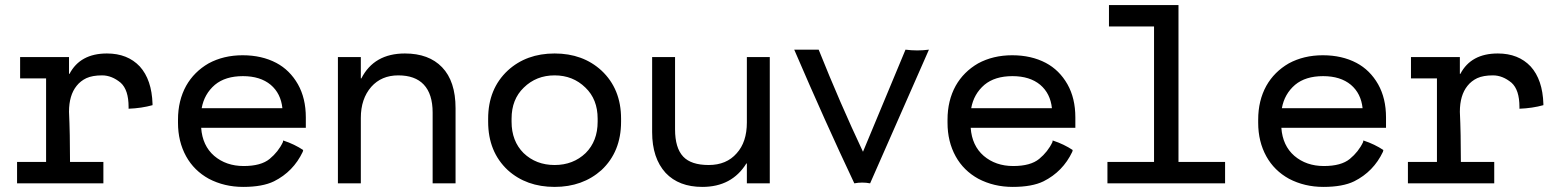

<svg xmlns="http://www.w3.org/2000/svg" viewBox="-20 -720 6122 754"><path d="M59 -496H251V-430H253Q295 -510 400 -510Q481 -510 529 -459Q576 -407 579 -312V-309V-307Q536 -295 485 -293V-300Q485 -367 454 -395Q419 -424 381 -424Q343 -424 319 -413Q296 -402 281 -383Q251 -346 251 -281Q255 -196 255 -84H386V0H47V-84H161V-412H59Z M1056 -8Q1011 14 935 14Q861 14 800 -18Q742 -50 711 -106Q679 -164 679 -238V-250Q679 -325 711 -383Q742 -438 799 -471Q858 -503 933 -503Q1008 -503 1065 -473Q1118 -445 1150 -389Q1181 -334 1181 -259V-224V-218H770Q775 -148 821 -108Q868 -68 937 -68Q1005 -68 1039 -96Q1073 -124 1091 -162Q1092 -168 1092 -168.5Q1092 -169 1093 -168Q1136 -154 1172 -130Q1170 -133 1169 -124Q1132 -46 1056 -8ZM1043 -387Q1002 -421 934 -421Q865 -421 824 -387Q782 -351 772 -295H1089Q1083 -353 1043 -387Z M1397 -257V0H1307V-496H1397V-412H1399Q1449 -510 1570 -510Q1664 -510 1716 -456Q1769 -401 1769 -295V0H1679V-278Q1679 -351 1644 -388Q1610 -424 1544 -424Q1478 -424 1438 -379Q1397 -332 1397 -257Z M2419 -254V-242Q2419 -124 2342 -52Q2268 14 2158 14Q2047 14 1974 -52Q1897 -124 1897 -242V-254Q1897 -371 1974 -443Q2047 -510 2158 -510Q2269 -510 2342 -443Q2419 -371 2419 -254ZM2036 -119Q2085 -72 2158 -72Q2231 -72 2280 -119Q2327 -166 2327 -242V-254Q2327 -330 2279 -376Q2230 -424 2158 -424Q2086 -424 2037 -376Q1989 -330 1989 -254V-242Q1989 -166 2036 -119Z M3003 0H2913V-78H2911Q2854 14 2738 14Q2646 14 2594 -41Q2541 -99 2541 -201V-496H2631V-212Q2631 -139 2663 -105Q2694 -72 2763 -72Q2833 -72 2873 -118Q2913 -162 2913 -239V-496H3003Z M3335 0Q3221 -241 3099 -525H3195Q3279 -315 3369 -124Q3472 -370 3536 -525Q3582 -519 3628 -525L3397 0Q3366 -6 3335 0Z M4078 -8Q4033 14 3957 14Q3883 14 3822 -18Q3764 -50 3733 -106Q3701 -164 3701 -238V-250Q3701 -325 3733 -383Q3764 -438 3821 -471Q3880 -503 3955 -503Q4030 -503 4087 -473Q4140 -445 4172 -389Q4203 -334 4203 -259V-224V-218H3792Q3797 -148 3843 -108Q3890 -68 3959 -68Q4027 -68 4061 -96Q4095 -124 4113 -162Q4114 -168 4114 -168.5Q4114 -169 4115 -168Q4158 -154 4194 -130Q4192 -133 4191 -124Q4154 -46 4078 -8ZM4065 -387Q4024 -421 3956 -421Q3887 -421 3846 -387Q3804 -351 3794 -295H4111Q4105 -353 4065 -387Z M4335 -700H4608V-84H4791V0H4329V-84H4512V-616H4335Z M5298 -8Q5253 14 5177 14Q5103 14 5042 -18Q4984 -50 4953 -106Q4921 -164 4921 -238V-250Q4921 -325 4953 -383Q4984 -438 5041 -471Q5100 -503 5175 -503Q5250 -503 5307 -473Q5360 -445 5392 -389Q5423 -334 5423 -259V-224V-218H5012Q5017 -148 5063 -108Q5110 -68 5179 -68Q5247 -68 5281 -96Q5315 -124 5333 -162Q5334 -168 5334 -168.5Q5334 -169 5335 -168Q5378 -154 5414 -130Q5412 -133 5411 -124Q5374 -46 5298 -8ZM5285 -387Q5244 -421 5176 -421Q5107 -421 5066 -387Q5024 -351 5014 -295H5331Q5325 -353 5285 -387Z M5521 -496H5713V-430H5715Q5757 -510 5862 -510Q5943 -510 5991 -459Q6038 -407 6041 -312V-309V-307Q5998 -295 5947 -293V-300Q5947 -367 5916 -395Q5881 -424 5843 -424Q5805 -424 5781 -413Q5758 -402 5743 -383Q5713 -346 5713 -281Q5717 -196 5717 -84H5848V0H5509V-84H5623V-412H5521Z"/></svg>

Font: Rilu
Style: Bold
Weight: 500
Designer: Alí Sinisterra
Foundry: Alí Sinisterra
Version: ""